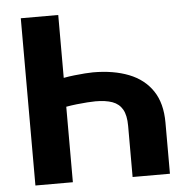

<svg xmlns="http://www.w3.org/2000/svg" viewBox="-51 -762 807 813"><g transform="rotate(-5 352.0 -355.5)"><path d="M638.7 0H480V-217.3Q480 -262.2 465.6 -287.4Q451.2 -312.5 422.6 -322.8Q394 -333 351.1 -333Q337.9 -333 316.4 -331.5Q294.9 -330.1 271.2 -327.4Q247.6 -324.7 226.8 -321Q206.1 -317.4 193.8 -312.5V-435.5Q206.1 -439.9 227.3 -443.8Q248.5 -447.8 272.5 -450.4Q296.4 -453.1 317.6 -454.6Q338.9 -456.1 351.1 -456.1Q438.5 -456.1 503.2 -430.7Q567.9 -405.3 603.3 -352.5Q638.7 -299.8 638.7 -217.3ZM226.1 0H66.9V-710.9H226.1Z"/></g></svg>

Font: Roboto ExtraBold
Style: Regular
Weight: 800
Designer: Christian Robertson
Foundry: Google
Version: Version 3.009; 2024